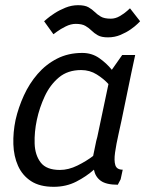

<svg xmlns="http://www.w3.org/2000/svg" viewBox="-20 -712 595 740"><path d="M293 -442Q241 -442 207 -413.5Q173 -385 152.5 -341Q132 -297 122 -250Q112 -203 113.5 -158.5Q115 -114 137 -85.5Q159 -57 211 -57Q244 -57 278.5 -74Q313 -91 339 -111L351 -169Q353 -175 355 -184L398 -388Q380 -408 353 -425Q326 -442 293 -442ZM434 0Q389 0 368 -15.5Q347 -31 342 -58Q313 -32 274 -12Q235 8 187 8Q133 8 99.5 -14Q66 -36 49.5 -73Q33 -110 31.5 -156Q30 -202 40 -250Q51 -298 72 -344Q93 -390 125 -427Q157 -464 200 -486Q243 -508 297 -508Q334 -508 362.5 -488Q391 -468 411 -443L451 -500H501L486 -430L448 -246L437 -196Q428 -156 423.5 -124.5Q419 -93 424.5 -75.5Q430 -58 453 -58L445 -21ZM150 -630Q150 -630 161 -639.5Q172 -649 190.5 -661Q209 -673 232.5 -682.5Q256 -692 281 -692Q307 -692 321 -684Q335 -676 345 -666Q355 -656 368.5 -648Q382 -640 407 -640Q425 -640 442 -650Q459 -660 470 -670Q481 -680 481 -680L520 -630Q520 -630 510.5 -620.5Q501 -611 484 -599Q467 -587 444.5 -577.5Q422 -568 396 -568Q371 -568 357 -576Q343 -584 333 -594Q323 -604 309.5 -612Q296 -620 272 -620Q253 -620 233 -610Q213 -600 199.5 -590Q186 -580 186 -580Z"/></svg>

Font: Epunda Sans
Style: Italic
Weight: 400
Italic angle: -12.0243°
Designer: Simon Atzbach
Foundry: typofactur
Version: Version 2.204; ttfautohint (v1.8.4.7-5d5b)